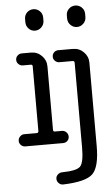

<svg xmlns="http://www.w3.org/2000/svg" viewBox="-64 -802 628 1073"><g transform="rotate(-5 250.0 -265.0)"><path d="M348.6 -709Q348.6 -730.5 363.8 -745.1Q378.9 -759.8 399.9 -759.8Q420.9 -759.8 436 -745.1Q451.2 -730.5 451.2 -709V-691.4Q451.2 -669.9 436 -654.8Q420.9 -639.6 399.9 -639.6Q378.9 -639.6 363.8 -654.8Q348.6 -669.9 348.6 -691.4ZM451.2 33.2Q451.2 150.4 412.1 188.5Q373 226.6 245.1 230.5Q231.4 230.5 221.2 220.2Q210.9 210 210.9 195.8Q210.9 181.6 221.7 171.9Q232.4 162.1 246.1 162.1Q329.1 161.1 349.1 138.7Q369.1 116.2 369.1 33.2V-441.4Q369.1 -452.1 358.4 -452.1H284.2Q270.5 -452.1 260.3 -461.9Q250 -471.7 250 -485.8Q250 -500 259.8 -509.8Q269.5 -519.5 284.2 -519.5H366.2Q401.4 -519.5 426.3 -494.6Q451.2 -469.7 451.2 -434.6ZM215.8 -709V-691.4Q215.8 -669.9 200.7 -654.8Q185.5 -639.6 164.6 -639.6Q143.6 -639.6 128.9 -654.8Q114.3 -669.9 114.3 -691.4V-709Q114.3 -730.5 128.9 -745.1Q143.6 -759.8 164.6 -759.8Q185.5 -759.8 200.7 -745.1Q215.8 -730.5 215.8 -709ZM53.7 0Q40 0 29.8 -9.8Q19.5 -19.5 19.5 -33.7Q19.5 -47.9 29.8 -58.1Q40 -68.4 53.7 -68.4H123Q133.8 -68.4 133.8 -79.1V-442.4Q133.8 -452.1 124 -452.1H79.1Q65.4 -452.1 55.2 -461.9Q44.9 -471.7 44.9 -485.8Q44.9 -500 55.2 -509.8Q65.4 -519.5 79.1 -519.5H130.9Q166 -519.5 190.9 -494.6Q215.8 -469.7 215.8 -434.6V-78.1Q215.8 -68.4 225.6 -68.4H265.6Q279.3 -68.4 289.6 -58.1Q299.8 -47.9 299.8 -33.7Q299.8 -19.5 290 -9.8Q280.3 0 265.6 0Z"/></g></svg>

Font: Rounded-X Mgen+ 2m regular
Style: Regular
Weight: 400
Designer: [Source Han Sans]
Ryoko NISHIZUKA  (kana & ideographs); Paul D. Hunt (Latin, Greek & Cyrillic); Wenlong ZHANG  (bopomofo
Version: Version 1.059.20150602